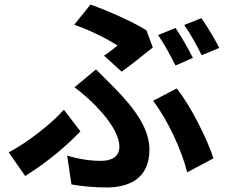

<svg xmlns="http://www.w3.org/2000/svg" viewBox="-20 -772 996 838"><path d="M746.1 -649.9 670.1 -619C696 -582 726.2 -525.2 746.1 -486.2L822.1 -519.2C804 -554.3 771 -614.7 746.1 -649.9ZM859 -692.8 784.1 -663C810 -626.1 840.9 -571 860.1 -530.9L937.1 -562.9C920.1 -596.9 883.9 -657.7 859 -692.8ZM511 -459.2C549 -486.2 621.1 -544 647 -565L619 -639.9C554 -680 453.1 -724.1 375 -752.1L304 -664.1C376.1 -639.2 452.1 -600.1 492.9 -573.2C479.8 -562.1 457 -544 433.9 -529.1ZM291.9 33C337 41.2 392 46.2 443.9 46.2C541.9 46.2 632.1 8.9 632.1 -119C632.1 -206 576 -291.2 475.1 -393.1C451 -418 426.1 -441.1 399.1 -469.1L305 -391C376.1 -339.8 501.1 -219.1 501.1 -132.1C501.1 -87 467 -70 420.1 -70C373.9 -70 324.9 -77.1 273.1 -93ZM911.9 -81C882.8 -169 810 -313.9 751.1 -386L648.1 -332C710.9 -251.1 773.8 -115.1 796.9 -19.9ZM331 -198.9 258.9 -293C202.8 -230.1 99.1 -149.9 18.1 -106.9L89.8 -3.9C190.7 -66.1 278.1 -142.8 331 -198.9Z"/></svg>

Font: Karasuma Gothic
Style: Bold
Weight: 700
Designer: Rasmus Andersson / Ryoko Nishizuka
Foundry: Genbu
Version: Version 1.00